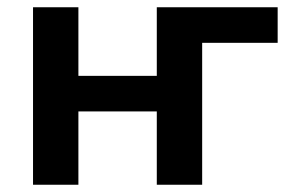

<svg xmlns="http://www.w3.org/2000/svg" viewBox="-20 -509 801 529"><path d="M71 0V-489H196V-300H412V-489H745V-391H537V0H412V-202H196V0Z"/></svg>

Font: NunitoSans3
Style: Bold
Weight: 700
Designer: Vernon Adams
Foundry: Vernon Adams
Version: Version 3.101;gftools[0.9.27]